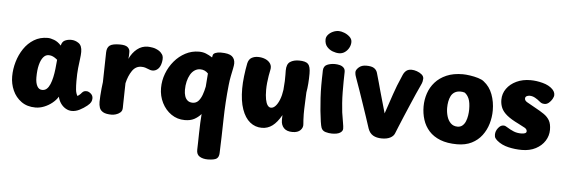

<svg xmlns="http://www.w3.org/2000/svg" viewBox="-62 -1024 4517 1538"><g transform="rotate(5 2196.5 -255.0)"><path d="M30 -223Q30 -282 47 -340.5Q64 -399 96.5 -447.5Q129 -496 177 -525.5Q225 -555 287 -555Q310 -555 340 -543.5Q370 -532 396 -503Q403 -535 425.5 -545.5Q448 -556 475 -556Q508 -556 536 -536.5Q564 -517 564 -467Q564 -442 559.5 -410Q555 -378 550.5 -335Q546 -292 546 -231Q546 -193 549 -162.5Q552 -132 565 -112Q574 -119 579.5 -123Q585 -127 589 -131.5Q593 -136 599 -143Q607 -151 614 -154Q621 -157 634 -157Q650 -157 668 -142Q686 -127 686 -104Q686 -88 679 -74Q672 -60 651 -43Q624 -21 592.5 -5Q561 11 530 11Q504 11 480 -3Q456 -17 439.5 -41Q423 -65 417 -94Q400 -66 371 -42.5Q342 -19 307 -5Q272 9 237 9Q170 9 123.5 -24.5Q77 -58 53.5 -111Q30 -164 30 -223ZM224 -232Q224 -189 238 -162.5Q252 -136 279 -136Q301 -136 316 -150Q331 -164 341.5 -189Q352 -214 359 -246Q366 -278 370 -314Q374 -350 377 -387Q364 -398 353 -404.5Q342 -411 331 -414.5Q320 -418 306 -418Q282 -418 263.5 -396Q245 -374 234.5 -332.5Q224 -291 224 -232Z M763 -481Q764 -519 786 -536Q808 -553 868 -553Q912 -553 930 -538Q948 -523 948 -501Q948 -495 948 -486.5Q948 -478 947.5 -468Q947 -458 945 -444Q968 -494 1006 -524.5Q1044 -555 1092 -555Q1106 -555 1131 -551Q1156 -547 1184 -530Q1196 -523 1210 -503.5Q1224 -484 1216 -442Q1209 -405 1190 -386.5Q1171 -368 1146 -368Q1136 -368 1127.5 -370.5Q1119 -373 1110 -377Q1099 -382 1085.5 -386Q1072 -390 1054 -390Q1009 -390 981 -349Q953 -308 939 -248Q938 -214 937.5 -184.5Q937 -155 936.5 -130.5Q936 -106 935.5 -85.5Q935 -65 935 -50Q935 -25 919 -11.5Q903 2 883.5 7.5Q864 13 852 13Q805 13 782 0Q759 -13 752 -34.5Q745 -56 745 -81Q745 -101 747 -131Q749 -161 752 -191Q755 -221 758 -241Z M1615 -530Q1617 -544 1635 -551.5Q1653 -559 1679 -559Q1744 -559 1768.5 -538.5Q1793 -518 1793 -482Q1793 -467 1787.5 -440.5Q1782 -414 1775 -379.5Q1768 -345 1764 -306Q1749 -165 1746.5 -25Q1744 115 1739 244Q1738 275 1720.5 288.5Q1703 302 1649 303Q1609 303 1583 287Q1557 271 1558 233Q1559 213 1559.5 177.5Q1560 142 1561 100Q1562 58 1563.5 17Q1565 -24 1568 -55Q1543 -27 1512.5 -11Q1482 5 1437 5Q1377 5 1329 -28Q1281 -61 1253.5 -116Q1226 -171 1226 -235Q1226 -295 1247.5 -351.5Q1269 -408 1307 -453Q1345 -498 1395.5 -524.5Q1446 -551 1504 -551Q1535 -551 1560 -541Q1585 -531 1612 -514ZM1418 -236Q1418 -209 1425 -187Q1432 -165 1447.5 -152Q1463 -139 1488 -139Q1516 -139 1534 -158.5Q1552 -178 1563.5 -209.5Q1575 -241 1582 -277L1590 -383Q1577 -397 1561 -404Q1545 -411 1527 -411Q1502 -411 1481.5 -397.5Q1461 -384 1447 -359.5Q1433 -335 1425.5 -303.5Q1418 -272 1418 -236Z M1897 -492Q1905 -525 1927.5 -537.5Q1950 -550 1978 -550Q2011 -550 2038 -538.5Q2065 -527 2079 -505Q2093 -483 2085 -451Q2081 -433 2076.5 -406.5Q2072 -380 2069 -350Q2066 -320 2066 -293Q2066 -248 2072 -217Q2078 -186 2089.5 -170Q2101 -154 2117 -154Q2136 -154 2153.5 -173Q2171 -192 2184.5 -226Q2198 -260 2204 -305Q2208 -346 2209 -376Q2210 -406 2209.5 -427Q2209 -448 2209 -461Q2209 -513 2237 -531.5Q2265 -550 2308 -550Q2362 -550 2381.5 -530Q2401 -510 2401 -453Q2401 -413 2398 -373Q2395 -333 2389 -301Q2387 -249 2385.5 -217Q2384 -185 2383.5 -165Q2383 -145 2383 -126Q2383 -98 2384.5 -80.5Q2386 -63 2387 -45Q2390 -18 2369 3.5Q2348 25 2305 25Q2259 25 2236 1Q2213 -23 2213 -63Q2213 -70 2213 -76Q2213 -82 2213.5 -88.5Q2214 -95 2214 -103Q2180 -43 2142.5 -15Q2105 13 2058 13Q2004 13 1962.5 -20.5Q1921 -54 1897.5 -121Q1874 -188 1874 -287Q1874 -332 1880.5 -387Q1887 -442 1897 -492Z M2505 -488Q2507 -523 2534.5 -535Q2562 -547 2597 -547Q2617 -547 2636.5 -542Q2656 -537 2668.5 -524Q2681 -511 2680 -488Q2679 -456 2678.5 -414.5Q2678 -373 2678.5 -328Q2679 -283 2682 -241Q2685 -199 2689 -166Q2697 -113 2702.5 -83.5Q2708 -54 2708 -37Q2708 -17 2686.5 -3.5Q2665 10 2621 10Q2596 10 2570 2.5Q2544 -5 2535 -29Q2530 -42 2524.5 -78Q2519 -114 2514 -163.5Q2509 -213 2506 -266.5Q2503 -320 2503 -368Q2503 -400 2503.5 -421.5Q2504 -443 2504.5 -458.5Q2505 -474 2505 -488ZM2505 -736Q2505 -757 2520 -774.5Q2535 -792 2558 -802.5Q2581 -813 2605 -813Q2624 -813 2649 -803.5Q2674 -794 2693.5 -776Q2713 -758 2713 -734Q2713 -710 2701 -687.5Q2689 -665 2668.5 -650.5Q2648 -636 2622 -636Q2598 -636 2571 -646Q2544 -656 2524.5 -678Q2505 -700 2505 -736Z M2777 -449Q2769 -471 2767.5 -481Q2766 -491 2766 -497Q2766 -515 2788.5 -535.5Q2811 -556 2849 -556Q2891 -556 2911 -543Q2931 -530 2938 -507Q2950 -467 2959.5 -431.5Q2969 -396 2979 -360Q2989 -324 3001 -282.5Q3013 -241 3028 -188Q3046 -241 3058.5 -278Q3071 -315 3082 -347.5Q3093 -380 3107.5 -417.5Q3122 -455 3145 -507Q3155 -530 3171 -542.5Q3187 -555 3213 -555Q3233 -555 3256 -547Q3279 -539 3295.5 -525Q3312 -511 3312 -492Q3312 -483 3309 -469Q3306 -455 3296 -435Q3283 -409 3264.5 -366Q3246 -323 3224.5 -273.5Q3203 -224 3183 -176Q3163 -128 3147.5 -90.5Q3132 -53 3125 -35Q3116 -13 3090 0.5Q3064 14 3023 14Q2980 14 2952 -2.5Q2924 -19 2911 -56Q2897 -100 2880.5 -149Q2864 -198 2846.5 -249.5Q2829 -301 2811.5 -352Q2794 -403 2777 -449Z M3625 -555Q3649 -555 3683.5 -550Q3718 -545 3749.5 -535.5Q3781 -526 3796 -513Q3844 -476 3866.5 -416Q3889 -356 3889 -287Q3889 -232 3873.5 -179.5Q3858 -127 3826 -84.5Q3794 -42 3744.5 -17Q3695 8 3627 8Q3548 8 3492 -14Q3436 -36 3401 -75Q3366 -114 3350 -164.5Q3334 -215 3334 -271Q3334 -325 3351 -376Q3368 -427 3403.5 -467Q3439 -507 3494 -531Q3549 -555 3625 -555ZM3523 -276Q3523 -242 3532.5 -209Q3542 -176 3563.5 -154.5Q3585 -133 3619 -133Q3642 -133 3658 -146.5Q3674 -160 3683 -182Q3692 -204 3696 -229.5Q3700 -255 3700 -278Q3700 -334 3687 -364.5Q3674 -395 3652 -410Q3642 -413 3634.5 -414Q3627 -415 3618 -415Q3590 -415 3571 -403Q3552 -391 3542 -371Q3532 -351 3527.5 -326.5Q3523 -302 3523 -276Z M4348 -499Q4356 -491 4362.5 -479.5Q4369 -468 4369 -453Q4369 -439 4358.5 -420.5Q4348 -402 4332 -388.5Q4316 -375 4298 -375Q4282 -375 4272.5 -380Q4263 -385 4255 -392Q4239 -406 4217.5 -418Q4196 -430 4173 -430Q4160 -430 4149 -424Q4138 -418 4138 -404Q4138 -388 4158.5 -376Q4179 -364 4226 -338Q4267 -316 4297 -295.5Q4327 -275 4343 -247Q4359 -219 4359 -172Q4359 -124 4333 -83Q4307 -42 4259.5 -17Q4212 8 4148 8Q4093 8 4039 -4.5Q3985 -17 3947 -49Q3938 -57 3930.5 -67Q3923 -77 3923 -95Q3923 -124 3942.5 -149Q3962 -174 3984 -174Q3993 -174 3999 -172Q4005 -170 4012 -165Q4044 -145 4071 -134Q4098 -123 4132 -123Q4151 -123 4162.5 -128Q4174 -133 4174 -144Q4174 -161 4154.5 -172Q4135 -183 4103 -199Q4043 -228 4010 -255Q3977 -282 3963.5 -312Q3950 -342 3950 -378Q3950 -428 3978.5 -468Q4007 -508 4056.5 -531.5Q4106 -555 4170 -555Q4217 -555 4268 -541.5Q4319 -528 4348 -499Z"/></g></svg>

Font: Playpen Sans ExtraBold
Style: Regular
Weight: 800
Designer: Laura Meseguer, Veronika Burian, José Scaglione
Foundry: TypeTogether
Version: Version 1.001